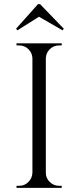

<svg xmlns="http://www.w3.org/2000/svg" viewBox="-20 -910 378 930"><path d="M164 -890H174L289 -771L283 -763L169 -829L64 -763L58 -771ZM73 -10Q99 -10 117.5 -28.5Q136 -47 137 -73V-628Q136 -654 117.5 -672Q99 -690 73 -690H60V-700H279V-690H266Q240 -690 221.5 -672Q203 -654 202 -628V-73Q202 -47 221 -28.5Q240 -10 266 -10H279V0H60V-10Z"/></svg>

Font: Cinzel Decorative
Style: Regular
Weight: 400
Designer: Natanael Gama
Version: Version 1.002;PS 001.002;hotconv 1.0.56;makeotf.lib2.0.21325